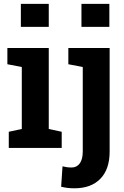

<svg xmlns="http://www.w3.org/2000/svg" viewBox="-20 -782 655 1015"><path d="M26.4 0V-85.4L95.2 -100.1V-427.7L19 -442.4V-528.3H237.8V-100.1L306.2 -85.4V0ZM90.3 -640.1V-761.7H237.8V-640.1ZM373.5 213.4Q353.5 213.4 337.2 211.4Q320.8 209.5 303.2 205.1L310.5 97.2Q321.3 100.1 333.3 101.8Q345.2 103.5 358.4 103.5Q386.2 103.5 401.9 81.5Q417.5 59.6 417.5 19.5V-427.7L341.3 -442.4V-528.3H559.6V19.5Q559.6 112.8 510.5 163.1Q461.4 213.4 373.5 213.4ZM410.6 -640.1V-761.7H558.1V-640.1Z"/></svg>

Font: Robotiche
Style: Bold
Weight: 700
Designer: Google
Version: Version 2.001